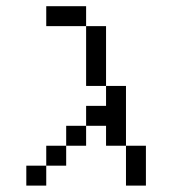

<svg xmlns="http://www.w3.org/2000/svg" viewBox="-20 -582 540 602"><path d="M125 -62.5H62.5V0H125ZM125 -62.5H187.5V-125H125ZM375 -125Q375 -125 375 0H437.5Q437.5 0 437.5 -125ZM187.5 -125H250V-187.5H187.5ZM375 -125V-312.5H312.5V-250H250V-187.5H312.5V-125ZM312.5 -312.5V-500H250V-312.5ZM250 -500V-562.5H125V-500Z"/></svg>

Font: BFUnifontExMono
Style: Regular
Weight: 500
Version: Version 15.0.06